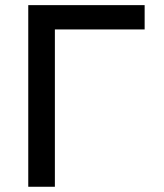

<svg xmlns="http://www.w3.org/2000/svg" viewBox="-20 -713 626 733"><path d="M87.9 0V-693.4H532.2V-600.6H189.5V0Z"/></svg>

Font: Cascadia Mono PL
Style: Regular
Weight: 400
Monospace: yes
Designer: Aaron Bell
Foundry: Saja Typeworks
Version: Version 2404.023; ttfautohint (v1.8.4)